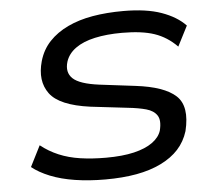

<svg xmlns="http://www.w3.org/2000/svg" viewBox="-52 -770 918 835"><g transform="rotate(-5 407.5 -352.5)"><path d="M375 9Q304 9 243 -0.5Q182 -10 135 -29Q88 -48 57 -73L103 -164Q138 -136 180.5 -118Q223 -100 274 -92.5Q325 -85 386 -85Q458 -85 508.5 -97Q559 -109 589.5 -131Q620 -153 629 -182Q640 -226 625.5 -248Q611 -270 578.5 -279Q546 -288 499 -293L337 -312Q203 -330 161.5 -386.5Q120 -443 144 -528Q158 -577 191 -612Q224 -647 272.5 -670Q321 -693 382 -703.5Q443 -714 516 -714Q616 -714 682 -690.5Q748 -667 786 -627L741 -539Q698 -583 643.5 -601.5Q589 -620 502 -620Q435 -620 383 -608.5Q331 -597 298.5 -573.5Q266 -550 255 -516Q241 -470 270 -442.5Q299 -415 385 -404L540 -385Q665 -370 715.5 -323.5Q766 -277 740 -170Q726 -125 696 -92Q666 -59 619 -36Q572 -13 511.5 -2Q451 9 375 9Z"/></g></svg>

Font: Nunito Sans 7pt Expanded Medium
Style: Italic
Weight: 500
Width: 7
Italic angle: -9°
Designer: Vernon Adams
Foundry: Vernon Adams
Version: Version 3.101;gftools[0.9.27]